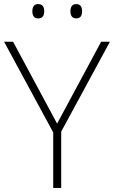

<svg xmlns="http://www.w3.org/2000/svg" viewBox="-20 -918 557 938"><path d="M138 -863C138 -843 146 -828 166 -828C189 -828 196 -843 196 -863C196 -883 189 -898 166 -898C146 -898 138 -883 138 -863ZM324 -863C324 -843 332 -828 352 -828C374 -828 381 -843 381 -863C381 -883 374 -898 352 -898C332 -898 324 -883 324 -863ZM259 -314 44 -714H0L240 -271V0H279V-275L517 -714H474Z"/></svg>

Font: Noto Sans Malayalam ExtraLight
Style: Regular
Weight: 200
Designer: Jelle Bosma - Monotype Design Team
Foundry: Monotype Imaging Inc.
Version: Version 2.104